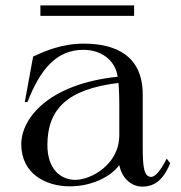

<svg xmlns="http://www.w3.org/2000/svg" viewBox="-20 -677 672 713"><path d="M239 15C321 15 392 -21 423 -64C433 -13 470 16 508 16C545 16 583 1 612 -71L599 -88C576 -42 556 -20 541 -20C514 -21 510 -58 510 -134V-326C510 -470 410 -515 291 -515C208 -515 144 -486 103 -467L72 -298H82C130 -421 190 -492 290 -492C353 -492 408 -456 417 -392C165 -366 59 -241 59 -141C59 -32 150 15 239 15ZM259 -9C203 -10 156 -51 156 -138C156 -272 230 -346 420 -369C422 -349 423 -311 423 -296V-175C423 -66 318 -9 259 -9ZM130 -657V-618H478V-657Z"/></svg>

Font: Sprat
Style: Regular
Weight: 400
Designer: Ethan Nakache
Foundry: Collletttivo
Version: Version 2.000;Glyphs 3.2 (3217)